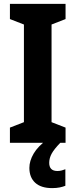

<svg xmlns="http://www.w3.org/2000/svg" viewBox="-20 -734 389 987"><path d="M317 0H31V-78L103 -106V-608L31 -636V-714H317V-636L245 -608V-106L317 -78ZM233 103Q233 145 275 145Q288 145 298 142Q308 139 316 136V221Q304 226 287 229.5Q270 233 248 233Q191 233 161 205.5Q131 178 131 129Q131 93 153 55.5Q175 18 223 -17L290 0Q258 33 245.5 56Q233 79 233 103Z"/></svg>

Font: Noto Sans Myanmar UI Condensed
Style: Bold
Weight: 700
Width: 3
Designer: Monotype Design Team
Foundry: Monotype Imaging Inc.
Version: Version 2.103; ttfautohint (v1.8.4.7-5d5b)